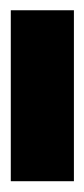

<svg xmlns="http://www.w3.org/2000/svg" viewBox="42 -242 160 365"><g transform="rotate(-90 122.5 -60.0)"><path d="M-40 0V-120H285V0Z"/></g></svg>

Font: Noto Sans Adlam Unjoined New
Style: Bold
Weight: 700
Designer: Mark Jamra, Neil Patel
Foundry: JamraPatel LLC
Version: Version 3.000